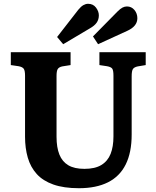

<svg xmlns="http://www.w3.org/2000/svg" viewBox="-20 -978 823 1012"><path d="M396 14Q316 14 261 -5.5Q206 -25 173.5 -61Q141 -97 126.5 -147Q112 -197 112 -257V-579Q112 -605 105.5 -615Q99 -625 78 -629L37 -635V-703H352V-635L308 -628Q290 -624 284 -613.5Q278 -603 278 -578V-257Q278 -201 293 -163.5Q308 -126 340 -107Q372 -88 425 -88Q481 -88 514.5 -108.5Q548 -129 563 -167Q578 -205 578 -259V-579Q578 -606 572 -615.5Q566 -625 544 -629L504 -635V-703H748V-635L706 -628Q687 -624 680.5 -614Q674 -604 674 -575V-269Q674 -174 642.5 -111Q611 -48 549 -17Q487 14 396 14ZM313 -745 281 -783 393 -927Q407 -944 419.5 -951Q432 -958 444 -958Q471 -958 486 -938Q501 -918 501 -897Q501 -875 489.5 -858.5Q478 -842 453 -828ZM497 -745 470 -786 599 -917Q614 -932 625.5 -938Q637 -944 649 -944Q673 -944 688.5 -925.5Q704 -907 704 -882Q704 -861 691 -844.5Q678 -828 652 -816Z"/></svg>

Font: Literata 18pt
Style: Bold
Weight: 700
Designer: Latin by Veronika Burian and Jose Scaglione. Greek by Irene Vlachou. Cyrillic by Vera Evstafieva.
Foundry: TypeTogether
Version: Version 3.103;gftools[0.9.29]